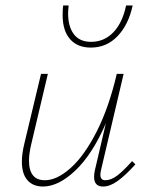

<svg xmlns="http://www.w3.org/2000/svg" viewBox="-20 -678 543 702"><path d="M209 -623Q209 -646 211 -658H231Q229 -638 229 -629Q229 -581 250 -553Q271 -525 313 -525Q361 -525 394.5 -560Q428 -595 441 -658H465Q450 -588 410 -546Q370 -504 312 -504Q263 -504 236 -535Q209 -566 209 -623ZM475 -77Q439 -37 410.5 -16.5Q382 4 357 4Q324 4 324 -31Q324 -43 327 -56L367 -227Q318 -114 256 -55Q194 4 137 4Q101 4 80.5 -19Q60 -42 60 -87Q60 -116 69 -153L130 -408H155L95 -154Q86 -117 86 -91Q86 -19 144 -19Q188 -19 238 -63.5Q288 -108 333 -196Q378 -284 407 -408H432L350 -59Q347 -47 347 -39Q347 -19 365 -19Q386 -19 408.5 -36Q431 -53 463 -89Z"/></svg>

Font: Ysabeau Infant Extralight
Style: Italic
Weight: 200
Italic angle: -12°
Designer: Christian Thalmann (Catharsis Fonts)
Version: Version 0.003